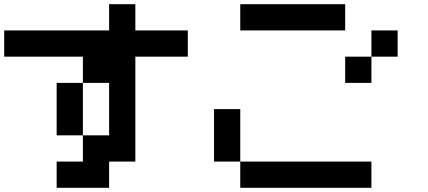

<svg xmlns="http://www.w3.org/2000/svg" viewBox="-20 -895 2040 915"><path d="M0 -625V-750H500V-875H625V-750H875V-625H625V-125H500V0H250V-125H375V-250H500V-500H375V-625ZM250 -250V-500H375V-250Z M1000 -125V-375H1125V-125ZM1125 -125H1750V0H1125ZM1125 -750V-875H1625V-750ZM1625 -500V-625H1750V-500ZM1750 -625V-750H1875V-625Z"/></svg>

Font: GalmuriMono7 Regular
Style: Regular
Weight: 400
Designer: Lee Minseo (quiple)
Version: Version 2.399;hotconv 1.1.1;makeotfexe 2.6.0 DEVELOPMENT